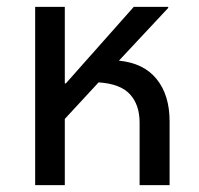

<svg xmlns="http://www.w3.org/2000/svg" viewBox="-20 -537 576 557"><path d="M82 0V-517H168V-295H171L368 -517H468V-514L325 -361Q397 -354 434.5 -307.5Q472 -261 472 -185V0H385V-181Q385 -233 357 -263.5Q329 -294 266 -298L168 -192V0Z"/></svg>

Font: Noto Sans Thai UI SemCond
Style: Regular
Weight: 400
Width: 4
Designer: Monotype Design Team
Foundry: Monotype Imaging Inc.
Version: Version 2.000